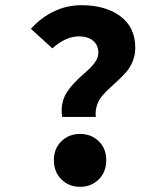

<svg xmlns="http://www.w3.org/2000/svg" viewBox="-20 -702 640 734"><path d="M217.8 -254.9Q213.4 -282.2 218.5 -306.6Q223.6 -331.1 235.6 -349.4Q247.6 -367.7 262.9 -384Q278.3 -400.4 294.7 -414.6Q311 -428.7 324.7 -442.1Q338.4 -455.6 347.2 -470.5Q356 -485.4 356 -500Q356 -530.3 335.4 -546.6Q314.9 -563 282.2 -563Q231 -563 180.2 -517.1L98.1 -591.8Q135.7 -633.8 185.3 -658Q234.9 -682.1 292 -682.1Q382.8 -682.1 439.9 -640.1Q497.1 -598.1 497.1 -519Q497.1 -492.7 488 -469.5Q479 -446.3 464.8 -429.4Q450.7 -412.6 433.8 -397Q417 -381.3 400.4 -366.2Q383.8 -351.1 370.6 -335.4Q357.4 -319.8 350.6 -299.1Q343.8 -278.3 346.2 -254.9ZM186 -89.8Q186 -133.8 214.6 -161.9Q243.2 -189.9 286.1 -189.9Q329.1 -189.9 357.7 -161.9Q386.2 -133.8 386.2 -89.8Q386.2 -44.9 357.7 -16.4Q329.1 12.2 286.1 12.2Q243.2 12.2 214.6 -16.4Q186 -44.9 186 -89.8Z"/></svg>

Font: Office Code Pro D Bold
Style: Regular
Weight: 700
Designer: Nathan Rutzky & Paul D. Hunt
Foundry: Adobe Systems Incorporated
Version: Version 1.004;PS 001.004;hotconv 1.0.70;makeotf.lib2.5.58329